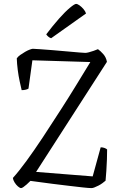

<svg xmlns="http://www.w3.org/2000/svg" viewBox="-20 -964 625 984"><path d="M88 0Q82 0 72 -8.5Q62 -17 54.5 -29.5Q47 -42 46 -52Q76 -85 115.5 -139Q155 -193 200 -261Q245 -329 293 -404Q331 -463 369 -525Q407 -587 443 -646L146 -655L126 -510Q122 -507 112.5 -504.5Q103 -502 91 -502Q87 -519 81 -546.5Q75 -574 71 -605Q67 -636 66 -665Q72 -674 84 -682.5Q96 -691 109 -698.5Q122 -706 133 -710Q144 -714 148 -714Q155 -714 183 -712Q211 -710 249 -707Q287 -704 324 -700.5Q361 -697 387 -695Q413 -693 417 -693Q424 -693 435.5 -696Q447 -699 460 -703.5Q473 -708 482 -712Q495 -703 509.5 -686.5Q524 -670 528 -647L165 -83L455 -60L496 -209Q507 -209 516 -205.5Q525 -202 529 -198Q529 -176 528 -146.5Q527 -117 525 -88Q523 -59 521 -38Q514 -32 504.5 -25Q495 -18 484 -12.5Q473 -7 464 -3.5Q455 0 449 0Q436 0 404 -3.5Q372 -7 330.5 -12Q289 -17 248.5 -22Q208 -27 177 -31.5Q146 -36 136 -37Q126 -27 116.5 -18.5Q107 -10 99.5 -5Q92 0 88 0ZM242 -768Q233 -771 226.5 -777Q220 -783 217 -788Q251 -833 282.5 -868.5Q314 -904 338 -924Q362 -944 370 -944Q377 -944 387.5 -936.5Q398 -929 407.5 -918Q417 -907 421 -895Z"/></svg>

Font: Texturina 12pt Thin
Style: Regular
Weight: 250
Designer: Guillermo Torres Carreño
Foundry: Omnibus-Type
Version: Version 1.002